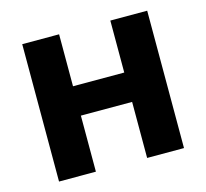

<svg xmlns="http://www.w3.org/2000/svg" viewBox="-85 -642 790 737"><g transform="rotate(-15 310.5 -273.0)"><path d="M209 -545.9V-339.4H412.6V-545.9H559.1V0H412.6V-222.7H209V0H62.5V-545.9Z"/></g></svg>

Font: Inter
Style: Bold
Weight: 700
Designer: Rasmus Andersson
Foundry: rsms
Version: Version 4.001;git-9221beed3